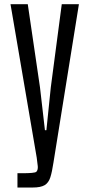

<svg xmlns="http://www.w3.org/2000/svg" viewBox="-20 -752 409 891"><path d="M61 118.2V51.8H89.8Q110.8 51.8 127.9 50.3Q145 48.8 148.9 44.9Q156.7 36.6 155.3 19.3Q153.8 2 150.4 -20.5L28.8 -732.4H108.9L165.5 -347.2L188.5 -147.9H195.3L215.8 -347.2L266.6 -732.4H346.2L228 2.9Q221.7 45.4 213.6 70.8Q205.6 96.2 187.3 107.2Q168.9 118.2 131.8 118.2Z"/></svg>

Font: Antonio ExtraLight
Style: Regular
Weight: 250
Designer: Vernon Adams
Foundry: Vernon Adams
Version: Version 1.002